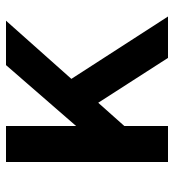

<svg xmlns="http://www.w3.org/2000/svg" viewBox="10 -590 580 640"><g transform="rotate(-90 300.0 -270.0)"><path d="M80 0H200V-540H80ZM147 -86 551 -540H403L138 -235ZM427 0H565L341 -347L229 -308Z"/></g></svg>

Font: CommitMonoV143 ExtLt
Style: Regular
Weight: 200
Monospace: yes
Designer: Eigil Nikolajsen
Foundry: Eigil Nikolajsen
Version: Version 1.143